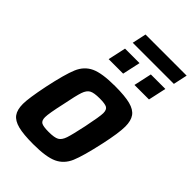

<svg xmlns="http://www.w3.org/2000/svg" viewBox="-246 -919 1020 1020"><g transform="rotate(45 264.0 -409.0)"><path d="M19 -105Q19 -147 41 -255Q66 -373 87.5 -424Q109 -475 155 -496.5Q201 -518 299 -518Q373 -518 413.5 -507.5Q454 -497 471.5 -472.5Q489 -448 489 -404Q489 -356 467 -255Q441 -136 419.5 -85.5Q398 -35 352 -13.5Q306 8 209 8Q135 8 94.5 -2.5Q54 -13 36.5 -37Q19 -61 19 -105ZM337 -255Q356 -347 356 -372Q356 -398 341.5 -406Q327 -414 287 -414Q244 -414 226 -404Q208 -394 198 -365Q188 -336 172 -255Q152 -166 152 -138Q152 -112 166.5 -104Q181 -96 221 -96Q264 -96 282 -106Q300 -116 310 -145.5Q320 -175 337 -255ZM173 -595 195 -696H304L282 -595ZM367 -595 389 -696H498L476 -595ZM202 -747 219 -826H528L511 -747Z"/></g></svg>

Font: Saira Semi Condensed SemiBold
Style: Italic
Weight: 600
Width: 4
Italic angle: -12°
Designer: Hector Gatti with collaboration of the Omnibus-Type team
Foundry: Omnibus-Type
Version: Version 1.001; ttfautohint (v1.8)